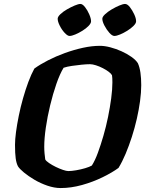

<svg xmlns="http://www.w3.org/2000/svg" viewBox="-20 -952 744 972"><path d="M287 0Q255 0 220 -12Q185 -24 154.5 -42Q124 -60 101.5 -78.5Q79 -97 71 -110Q63 -125 59.5 -150Q56 -175 56 -219Q56 -246 61 -283.5Q66 -321 75 -365.5Q84 -410 96.5 -454Q109 -498 123.5 -537Q138 -576 154 -605Q183 -626 223 -646.5Q263 -667 308.5 -683.5Q354 -700 399.5 -710Q445 -720 486 -720Q510 -720 538.5 -712.5Q567 -705 595 -692.5Q623 -680 645.5 -664Q668 -648 678 -632Q687 -612 691 -584Q695 -556 695 -521Q695 -484 689 -440Q683 -396 672.5 -350Q662 -304 647.5 -259Q633 -214 616 -173.5Q599 -133 580 -102Q549 -79 500 -55Q451 -31 395.5 -15.5Q340 0 287 0ZM326 -86Q342 -86 365.5 -90Q389 -94 411 -100.5Q433 -107 445 -114Q461 -139 475.5 -178.5Q490 -218 503.5 -264.5Q517 -311 527 -360Q537 -409 543 -454.5Q549 -500 549 -535Q549 -547 548.5 -556Q548 -565 547 -571Q543 -579 530.5 -588.5Q518 -598 500.5 -607Q483 -616 465.5 -621.5Q448 -627 436 -627Q418 -627 393.5 -624.5Q369 -622 344.5 -618.5Q320 -615 302 -609Q283 -578 265.5 -527.5Q248 -477 234 -419Q220 -361 212 -306Q204 -251 204 -209Q204 -192 205.5 -175.5Q207 -159 209 -145Q213 -137 228.5 -126.5Q244 -116 262.5 -107Q281 -98 298.5 -92Q316 -86 326 -86ZM559 -770Q548 -770 534 -785.5Q520 -801 509 -822Q498 -843 498 -857Q498 -867 512 -880Q526 -893 545.5 -904.5Q565 -916 584 -924Q603 -932 613 -932Q625 -932 637.5 -916Q650 -900 659.5 -879.5Q669 -859 669 -844Q669 -834 656 -821Q643 -808 624.5 -796.5Q606 -785 588 -777.5Q570 -770 559 -770ZM332 -770Q322 -770 307.5 -785.5Q293 -801 282.5 -822Q272 -843 272 -857Q272 -867 285.5 -880Q299 -893 319 -904.5Q339 -916 358 -924Q377 -932 387 -932Q398 -932 410.5 -916Q423 -900 432 -879Q441 -858 441 -844Q441 -834 428.5 -821Q416 -808 397.5 -796.5Q379 -785 361 -777.5Q343 -770 332 -770Z"/></svg>

Font: Texturina Medium 12pt ExtraBold
Style: Italic
Weight: 800
Italic angle: -11°
Version: Version 1.002